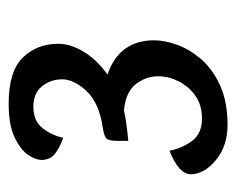

<svg xmlns="http://www.w3.org/2000/svg" viewBox="-71 -911 545 443"><g transform="rotate(-90 201.5 -689.5)"><path d="M135 -437Q86 -437 53.5 -464Q21 -491 21 -522Q21 -535 33.5 -547Q46 -559 75 -571Q82 -539 99 -517.5Q116 -496 149 -496Q181 -496 202.5 -511.5Q224 -527 235.5 -550Q247 -573 247 -597Q247 -625 229 -648.5Q211 -672 168 -676Q155 -673 137 -670.5Q119 -668 98 -666V-691Q98 -712 104 -717Q110 -722 129 -725Q185 -733 212.5 -762Q240 -791 240 -819Q240 -845 224 -865Q208 -885 177 -885Q144 -885 127.5 -864Q111 -843 105 -816Q76 -827 65 -838Q54 -849 54 -866Q54 -880 66 -897.5Q78 -915 106.5 -928.5Q135 -942 184 -942Q258 -942 290 -909.5Q322 -877 322 -827Q322 -800 304 -769.5Q286 -739 251 -714Q330 -687 330 -606Q330 -582 319.5 -553Q309 -524 286 -497.5Q263 -471 225.5 -454Q188 -437 135 -437Z"/></g></svg>

Font: Paprika
Style: Regular
Weight: 400
Designer: Eduardo Rodriguez Tunni
Foundry: Eduardo Rodriguez Tunni
Version: Version 1.010; ttfautohint (v1.8.3)